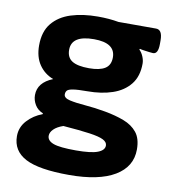

<svg xmlns="http://www.w3.org/2000/svg" viewBox="-83 -603 789 886"><g transform="rotate(10 311.5 -159.5)"><path d="M300 212Q158 212 95 179Q32 146 32 77Q32 35 61 3.5Q90 -28 131 -43L132 -47Q107 -57 94 -78.5Q81 -100 81 -124Q81 -183 151 -211Q109 -227 84.5 -263Q60 -299 60 -353Q60 -418 92 -457Q124 -496 179 -513.5Q234 -531 305 -531Q358 -531 402 -523H578Q608 -523 608 -473V-456Q608 -409 584 -409Q580 -409 567.5 -410.5Q555 -412 541 -414Q527 -416 521 -418L519 -414Q530 -404 537.5 -386.5Q545 -369 545 -353Q545 -293 515 -255.5Q485 -218 433.5 -200.5Q382 -183 316 -183Q271 -183 249.5 -179.5Q228 -176 222 -169Q216 -162 216 -151Q216 -134 244.5 -127.5Q273 -121 318 -117.5Q363 -114 413 -105Q463 -96 502.5 -81Q542 -66 565 -37.5Q588 -9 588 42Q588 123 513.5 167.5Q439 212 300 212ZM305 -289Q355 -289 380 -305Q405 -321 405 -357Q405 -425 305 -425Q200 -425 200 -357Q200 -321 225.5 -305Q251 -289 305 -289ZM311 95Q382 95 413 83Q444 71 444 49Q444 33 424.5 23Q405 13 359 6.5Q313 0 235 -6Q206 4 191 19Q176 34 176 50Q176 73 205.5 84Q235 95 311 95Z"/></g></svg>

Font: Asap Semi Expanded
Style: Bold
Weight: 700
Width: 6
Designer: Pablo Cosgaya
Foundry: Omnibus-Type
Version: Version 3.001; ttfautohint (v1.8.4.7-5d5b)